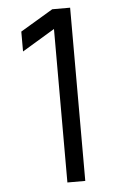

<svg xmlns="http://www.w3.org/2000/svg" viewBox="-52 -757 495 795"><g transform="rotate(-5 195.0 -360.0)"><path d="M195.7 0V-638L60 -556.3V-639L195.7 -720H270V0Z"/></g></svg>

Font: Manrope
Style: Regular
Weight: 400
Designer: Mikhail Sharanda
Foundry: Mikhail Sharanda
Version: Version 4.503